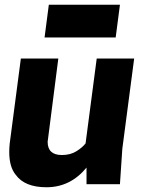

<svg xmlns="http://www.w3.org/2000/svg" viewBox="-20 -777 620 810"><path d="M468 -619H168L186 -757H486ZM176 13Q84 13 46 -40Q19 -73 19 -136Q19 -153 21 -172L68 -530H226L181 -179Q181 -123 241 -123Q277 -123 302.5 -139Q328 -155 341 -172L388 -530H546L496 -149L486 0H345V-70Q277 13 176 13Z"/></svg>

Font: Tanohe Sans
Style: Bold Italic
Weight: 700
Designer: Village Type and Design LLC & Cristiano Sobral
Foundry: Cooper Hewitt Smithsonian Design Museum
Version: Version 1.00;September 29, 2021;FontCreator 13.0.0.2655 64-b